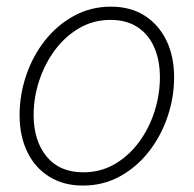

<svg xmlns="http://www.w3.org/2000/svg" viewBox="-20 -558 593 588"><path d="M233.9 10.3Q174.3 10.3 130.6 -17.1Q86.9 -44.4 63.5 -93Q40 -141.6 40 -205.6Q40 -267.6 60.1 -326.9Q80.1 -386.2 117.4 -433.6Q154.8 -481 206.3 -509.3Q257.8 -537.6 319.8 -537.6Q379.4 -537.6 422.6 -510.3Q465.8 -482.9 489.5 -434.3Q513.2 -385.7 513.2 -321.3Q513.2 -259.3 492.9 -200Q472.7 -140.6 435.5 -93.3Q398.4 -45.9 347.2 -17.8Q295.9 10.3 233.9 10.3ZM234.9 -30.3Q288.1 -30.3 331.3 -55.4Q374.5 -80.6 405.5 -122.6Q436.5 -164.6 453.1 -216.3Q469.7 -268.1 469.7 -321.3Q469.7 -374 452.1 -413.6Q434.6 -453.1 400.9 -475.1Q367.2 -497.1 318.8 -497.1Q266.6 -497.1 223.4 -472.2Q180.2 -447.3 148.9 -405.5Q117.7 -363.8 100.3 -311.8Q83 -259.8 83 -205.6Q83 -127 122.8 -78.6Q162.6 -30.3 234.9 -30.3Z"/></svg>

Font: Inter 24pt ExtraLight
Style: Italic
Weight: 250
Italic angle: -9.3988°
Version: Version 4.001;git-66647c0bb